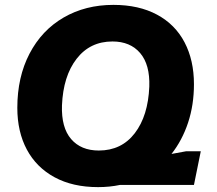

<svg xmlns="http://www.w3.org/2000/svg" viewBox="-20 -758 891 787"><path d="M51 -316Q51 -442 101 -538Q151 -634 240.5 -686Q330 -738 445 -738Q549 -738 623.5 -698Q698 -658 736.5 -584.5Q775 -511 775 -413Q775 -328 751 -255.5Q727 -183 683 -127L743 -138H803L775 0H472Q429 9 382 9Q278 9 203.5 -31.5Q129 -72 90 -145Q51 -218 51 -316ZM592 -403Q595 -493 554.5 -540.5Q514 -588 441 -588Q349 -588 294 -517Q239 -446 234 -326Q231 -235 271.5 -188Q312 -141 385 -141Q478 -141 532.5 -212Q587 -283 592 -403Z"/></svg>

Font: Mona Sans ExtraBold
Style: Italic
Weight: 800
Italic angle: -11.7°
Designer: Deni Anggara
Foundry: GitHub
Version: Version 2.000